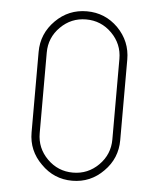

<svg xmlns="http://www.w3.org/2000/svg" viewBox="-50 -710 621 753"><g transform="rotate(5 261.0 -333.5)"><path d="M385 -616Q436 -564 436 -492V-175Q436 -103 385 -52Q334 0 262 0Q190 0 139 -52Q87 -103 87 -175V-492Q87 -564 139 -616Q190 -667 262 -667Q334 -667 385 -616ZM405 -492Q405 -551 363 -593Q321 -635 262 -635Q203 -635 161 -593Q119 -551 119 -492V-175Q119 -116 161 -74Q203 -32 262 -32Q321 -32 363 -74Q405 -116 405 -175Z"/></g></svg>

Font: Zector
Style: Regular
Weight: 400
Designer: GGBot
Version: 0.72